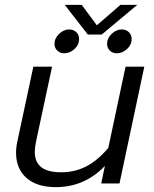

<svg xmlns="http://www.w3.org/2000/svg" viewBox="-20 -754 631 789"><path d="M246 -734H316L378 -650L475 -734H544L398 -612H341ZM204 -574Q204 -597 223 -615Q242 -633 264 -633Q282 -633 293.5 -622Q305 -611 305 -594Q305 -570 286 -552.5Q267 -535 244 -535Q227 -535 215.5 -546Q204 -557 204 -574ZM420 -574Q420 -597 439 -615Q458 -633 480 -633Q498 -633 509.5 -622Q521 -611 521 -594Q521 -570 502 -552.5Q483 -535 460 -535Q443 -535 431.5 -546Q420 -557 420 -574ZM46 -126Q46 -151 52 -176L117 -480H194L128 -172Q123 -147 123 -130Q123 -88 149.5 -67Q176 -46 232 -46Q287 -46 334 -70Q381 -94 425 -146L496 -480H573L471 0H396L411 -72Q327 15 210 15Q131 15 88.5 -23Q46 -61 46 -126Z"/></svg>

Font: Prompt Light
Style: Italic
Weight: 300
Italic angle: -12°
Designer: Katatrad Team
Foundry: CadsonDemak
Version: Version 1.000